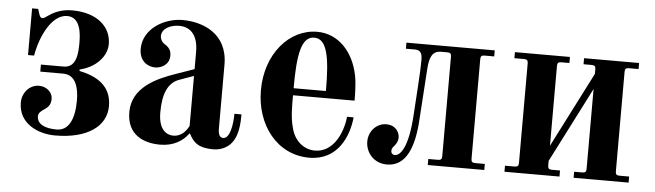

<svg xmlns="http://www.w3.org/2000/svg" viewBox="-39 -616 2585 758"><g transform="rotate(5 1254.0 -237.0)"><path d="M50 -106C50 -24 126 12 196 12C324 12 398 -42 398 -122C398 -202 340 -236 270 -250V-256C331 -270 376 -315 376 -366C376 -433 321 -486 220 -486C174 -486 143 -468 125 -455C117 -449 111 -445 106 -445C100 -445 96 -450 94 -456L86 -480H62V-295H86C100 -375 143 -462 203 -462C241 -462 260 -428 260 -364C260 -321 258 -262 206 -262H116V-234H207C257 -234 270 -183 270 -133C270 -56 246 -12 200 -12C158 -12 122 -24 122 -58C122 -70 131 -78 143 -86C164 -99 170 -112 170 -131C170 -155 148 -178 116 -178C80 -178 50 -146 50 -106Z M602 -115C602 -189 621 -234 666 -250L722 -270V-72C708 -44 687 -28 661 -28C639 -28 602 -41 602 -115ZM480 -106C480 -13 550 12 612 12C666 12 702 -12 724 -42H726C744 -6 766 12 823 12C859 12 886 -6 900 -28C919 -57 922 -99 922 -135H894C894 -90 884 -36 858 -36C845 -36 838 -47 838 -72V-325C838 -447 740 -486 658 -486C587 -486 503 -439 503 -358C503 -311 535 -290 566 -290C591 -290 622 -306 622 -341C622 -364 612 -375 594 -386C581 -395 578 -409 578 -415C578 -446 613 -462 647 -462C686 -462 722 -438 722 -365V-297L648 -271C576 -246 480 -204 480 -106Z M990 -237C990 -100 1075 12 1203 12C1317 12 1357 -88 1364 -162H1338C1331 -94 1294 -18 1223 -18C1178 -18 1141 -50 1129 -99C1118 -138 1118 -177 1118 -228H1362C1362 -240 1362 -296 1355 -328C1336 -422 1274 -486 1192 -486C1081 -486 990 -381 990 -237ZM1118 -256C1118 -386 1130 -462 1182 -462C1234 -462 1246 -386 1246 -256Z M1426 -72C1426 -29 1458 12 1511 12C1588 12 1618 -68 1624 -181L1637 -378C1640 -424 1651 -450 1685 -450H1710C1722 -450 1726 -446 1726 -434V-40C1726 -28 1722 -24 1710 -24H1672V0H1896V-24H1858C1846 -24 1842 -28 1842 -40V-434C1842 -446 1846 -450 1858 -450H1896V-474H1546V-450H1583C1609 -450 1611 -428 1611 -411C1611 -386 1610 -363 1607 -314L1599 -189C1591 -63 1561 -28 1539 -28C1532 -28 1524 -32 1524 -43C1524 -52 1527 -56 1533 -63C1541 -72 1548 -83 1548 -98C1548 -116 1535 -146 1495 -146C1458 -146 1426 -114 1426 -72Z M1976 0H2194V-24H2162C2150 -24 2146 -28 2146 -40V-58L2298 -356V-40C2298 -28 2294 -24 2282 -24H2250V0H2468V-24H2430C2418 -24 2414 -28 2414 -40V-434C2414 -446 2418 -450 2430 -450H2468V-474H2250V-450H2282C2294 -450 2298 -446 2298 -434V-416L2146 -118V-434C2146 -446 2150 -450 2162 -450H2194V-474H1976V-450H2014C2026 -450 2030 -446 2030 -434V-40C2030 -28 2026 -24 2014 -24H1976Z"/></g></svg>

Font: Old Standard
Style: Bold
Weight: 700
Designer: Alexey Kryukov <alexios@thessalonica.org.ru>
Version: Version 2.0.2